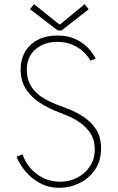

<svg xmlns="http://www.w3.org/2000/svg" viewBox="-20 -899 571 927"><path d="M268.1 7.8Q215.3 7.8 173.6 -14.6Q131.8 -37.1 103 -71.5Q74.2 -106 60.1 -142.1L88.9 -153.8Q102.1 -115.2 128.4 -85.4Q154.8 -55.7 191.2 -38.6Q227.5 -21.5 270 -21.5Q314.5 -21.5 352.5 -41Q390.6 -60.5 414.1 -95.7Q437.5 -130.9 437.5 -177.7Q437.5 -223.1 417 -254.6Q396.5 -286.1 366.9 -306.6Q337.4 -327.1 308.8 -339.1Q280.3 -351.1 264.2 -356.9Q216.8 -374.5 174.6 -401.4Q132.3 -428.2 106 -468Q79.6 -507.8 79.6 -563.5Q79.6 -612.3 101.3 -649.2Q123 -686 162.8 -706.8Q202.6 -727.5 256.3 -727.5Q306.2 -727.5 342.8 -710.9Q379.4 -694.3 404.1 -668.7Q428.7 -643.1 441.9 -615.7L417 -606Q404.3 -628.4 382.3 -649.2Q360.4 -669.9 329.1 -683.3Q297.9 -696.8 256.8 -696.8Q193.4 -696.8 151.4 -660.9Q109.4 -625 109.4 -561.5Q109.4 -524.9 122.1 -497.8Q134.8 -470.7 155.5 -451.4Q176.3 -432.1 200.9 -418.7Q225.6 -405.3 249.5 -396Q274.4 -386.7 310.8 -372.6Q347.2 -358.4 383.3 -335Q419.4 -311.5 443.6 -274.7Q467.8 -237.8 467.8 -182.1Q467.8 -121.1 438 -78.6Q408.2 -36.1 362.3 -14.2Q316.4 7.8 268.1 7.8ZM144.5 -878.9 264.6 -782.2H271.5L388.7 -878.9L408.2 -854.5L277.3 -752H258.8L125 -854.5Z"/></svg>

Font: Reddit Sans ExtraLight
Style: Regular
Weight: 250
Designer: Stephen Hutchings
Foundry: Reddit
Version: Version 1.014